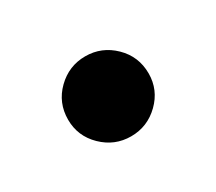

<svg xmlns="http://www.w3.org/2000/svg" viewBox="-48 -222 354 314"><g transform="rotate(-30 129.0 -64.5)"><path d="M129 11Q98 11 75.5 -11Q53 -33 53 -64Q53 -96 75.5 -118Q98 -140 129 -140Q160 -140 182.5 -118Q205 -96 205 -64Q205 -33 182.5 -11Q160 11 129 11Z"/></g></svg>

Font: Zen Kaku Gothic New
Style: Bold
Weight: 700
Designer: Yoshimichi Ohira
Foundry: Positype
Version: Version 1.002